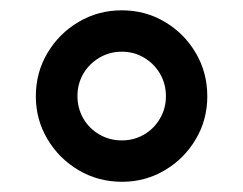

<svg xmlns="http://www.w3.org/2000/svg" viewBox="-20 -753 474 374"><path d="M217.8 -398.9Q171.4 -398.9 133.3 -421.4Q95.2 -443.8 72.5 -481.9Q49.8 -520 49.8 -565.4Q49.8 -611.8 72.5 -649.9Q95.2 -688 133.3 -710.4Q171.4 -732.9 217.3 -732.9Q263.2 -732.9 301 -710.4Q338.9 -688 361.3 -649.9Q383.8 -611.8 383.8 -565.4Q383.8 -519.5 361.3 -481.7Q338.9 -443.8 301 -421.4Q263.2 -398.9 217.8 -398.9ZM217.3 -479.5Q241.2 -479.5 260.7 -491Q280.3 -502.4 291.7 -522.2Q303.2 -542 303.2 -565.4Q303.2 -589.8 291.7 -609.4Q280.3 -628.9 260.7 -640.6Q241.2 -652.3 217.3 -652.3Q193.4 -652.3 173.6 -640.6Q153.8 -628.9 142.3 -609.4Q130.9 -589.8 130.9 -565.9Q130.9 -542 142.3 -522.2Q153.8 -502.4 173.6 -491Q193.4 -479.5 217.3 -479.5Z"/></svg>

Font: Inter 28pt Medium
Style: Regular
Weight: 500
Designer: Rasmus Andersson
Foundry: rsms
Version: Version 4.001;git-66647c0bb